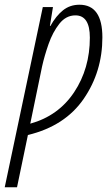

<svg xmlns="http://www.w3.org/2000/svg" viewBox="-65 -561 474 812"><path d="M7 231 53 10Q210 -28 289 -143Q368 -258 368 -403Q368 -541 271 -541Q231 -541 201.5 -517.5Q172 -494 148 -451H146L159 -531H116L-45 231ZM113 -280Q123 -325 140.5 -375Q158 -425 186 -460.5Q214 -496 254 -496Q315 -496 315 -402Q315 -271 248.5 -171Q182 -71 63 -38Z"/></svg>

Font: Noto Sans Display Condensed Light
Style: Italic
Weight: 300
Width: 3
Designer: Monotype Design team
Foundry: Monotype Imaging Inc.
Version: 1.000